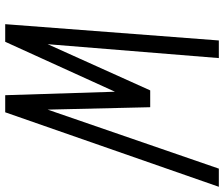

<svg xmlns="http://www.w3.org/2000/svg" viewBox="-80 -760 840 719"><g transform="rotate(90 339.5 -400.0)"><path d="M70 0 131 -800H197L145 -159L318 -543H381L390 -159L611 -800H679L400 0H336L323 -411L136 0Z"/></g></svg>

Font: Victor Mono Thin Light
Style: Italic
Weight: 300
Italic angle: -12°
Monospace: yes
Version: Version 1.561;gftools[0.9.30]